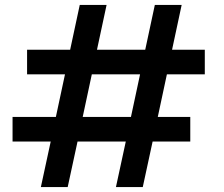

<svg xmlns="http://www.w3.org/2000/svg" viewBox="-20 -760 912 780"><path d="M658 -458 621 -285H753V-185H600L560 0H451L491 -185H295L255 0H146L186 -185H31V-285H207L244 -458H90V-558H265L304 -740H413L374 -558H570L609 -740H718L679 -558H812V-458ZM549 -458H353L316 -285H512Z"/></svg>

Font: A Bank Premium Med
Style: Regular
Weight: 500
Designer: Ninad Kale (Devanagari), Jonny Pinhorn (Latin), Htun Naung (Myanmar)
Foundry: Indian Type Foundry
Version: 4.004